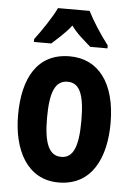

<svg xmlns="http://www.w3.org/2000/svg" viewBox="-55 -807 592 858"><g transform="rotate(5 241.5 -378.0)"><path d="M312 -766H170C153 -728 106 -658 76 -619V-606H154C173 -624 212 -656 241 -694C268 -656 306 -627 329 -606H406V-619C368 -669 334 -722 312 -766ZM449 -274C449 -457 368 -556 242 -556C96 -556 34 -440 34 -274C34 -120 98 10 240 10C392 10 449 -123 449 -274ZM164 -273C164 -391 187 -442 242 -442C296 -442 318 -391 318 -274C318 -157 296 -105 242 -105C188 -105 164 -158 164 -273Z"/></g></svg>

Font: Noto Sans Gurmukhi ExtraCondensed
Style: Bold
Weight: 700
Width: 2
Designer: Jelle Bosma - Monotype Design Team
Foundry: Monotype Imaging Inc.
Version: Version 2.004